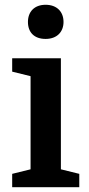

<svg xmlns="http://www.w3.org/2000/svg" viewBox="-20 -784 371 804"><path d="M97 -692C97 -649 123 -621 171 -621C219 -621 246 -651 246 -692C246 -735 218 -764 171 -764C124 -764 97 -735 97 -692ZM108 -75 31 -56V0H312V-56L235 -75V-540H31V-484L108 -465Z"/></svg>

Font: Domine
Style: Bold
Weight: 700
Designer: Pablo Impallari, Rodrigo Fuenzalida, Brenda Gallo
Foundry: Pablo Impallari, Rodrigo Fuenzalida, Brenda Gallo
Version: Version 2.000